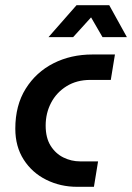

<svg xmlns="http://www.w3.org/2000/svg" viewBox="-20 -720 509 740"><path d="M277 0Q213 0 158.5 -27Q104 -54 71.5 -104.5Q39 -155 39 -224Q39 -314 79 -378Q119 -442 186 -476Q253 -510 336 -510H423L407 -412H328Q276 -412 237 -388Q198 -364 177 -324Q156 -284 156 -236Q156 -189 175 -158.5Q194 -128 224.5 -113Q255 -98 289 -98H358L342 0ZM167 -577 275 -700H401L469 -577H375L331 -653L262 -577Z"/></svg>

Font: MuseoModerno Thin Medium
Style: Italic
Weight: 500
Italic angle: -9°
Version: Version 1.003